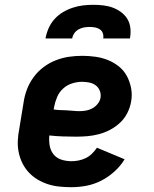

<svg xmlns="http://www.w3.org/2000/svg" viewBox="-20 -770 640 798"><path d="M277 8Q252 8 227 5.5Q202 3 179 -4.5Q156 -12 136 -24Q116 -36 100 -53Q84 -70 73.5 -91Q63 -112 58 -135.5Q53 -159 54 -184Q55 -209 60 -234L78 -344Q82 -372 92 -398.5Q102 -425 119.5 -449Q137 -473 161 -491Q185 -509 212 -519.5Q239 -530 266.5 -534Q294 -538 322 -538Q350 -538 377.5 -534Q405 -530 429.5 -520Q454 -510 474.5 -493.5Q495 -477 507.5 -453.5Q520 -430 525 -403Q530 -376 525 -348Q521 -324 509.5 -301Q498 -278 479.5 -260.5Q461 -243 438.5 -231Q416 -219 391.5 -212.5Q367 -206 343.5 -204Q320 -202 296 -202Q268 -202 240.5 -203Q213 -204 185 -207Q183 -186 186.5 -165Q190 -144 202.5 -128.5Q215 -113 235 -106.5Q255 -100 277 -100Q292 -100 307 -103Q322 -106 336.5 -113Q351 -120 362.5 -131.5Q374 -143 383 -156L498 -108Q481 -80 455.5 -57Q430 -34 400.5 -19Q371 -4 339.5 2Q308 8 277 8ZM310 -308Q324 -308 338 -310.5Q352 -313 364.5 -320Q377 -327 386.5 -339Q396 -351 398 -365Q400 -380 394.5 -393.5Q389 -407 377.5 -415.5Q366 -424 351 -427Q336 -430 321 -430Q301 -430 280 -423.5Q259 -417 242.5 -402Q226 -387 217.5 -367Q209 -347 205 -326L203 -315Q216 -313 229.5 -312.5Q243 -312 256.5 -311.5Q270 -311 283.5 -309.5Q297 -308 310 -308ZM169 -610Q173 -632 182 -652.5Q191 -673 206 -690Q221 -707 241 -719Q261 -731 282.5 -738Q304 -745 325 -747.5Q346 -750 368 -750Q389 -750 410 -747.5Q431 -745 449.5 -738Q468 -731 484 -719Q500 -707 510 -690Q520 -673 522 -652Q524 -631 520 -610H409Q411 -621 407.5 -631.5Q404 -642 395 -648Q386 -654 375 -656Q364 -658 353 -658Q341 -658 329.5 -656Q318 -654 307 -648Q296 -642 289 -632Q282 -622 280 -610Z"/></svg>

Font: Iosevka Curly Slab XBdEx
Style: Italic
Weight: 800
Width: 7
Italic angle: -9°
Monospace: yes
Designer: Belleve Invis
Foundry: Belleve Invis
Version: Version 11.1.0; ttfautohint (v1.8.3)